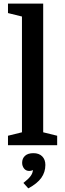

<svg xmlns="http://www.w3.org/2000/svg" viewBox="-20 -800 360 1058"><path d="M101 -71V-709L24 -728V-780H218V-71L295 -52V0H24V-52ZM164 44Q195 44 212.5 61.5Q230 79 230 109Q230 148 208 179.5Q186 211 136 238L109 208Q136 187 148 171Q160 155 161 139L158 137Q155 142 141 142Q123 142 112.5 128.5Q102 115 102 97Q102 73 118 58.5Q134 44 164 44Z"/></svg>

Font: Domine SemiBold
Style: Regular
Weight: 600
Designer: Pablo Impallari, Rodrigo Fuenzalida, Brenda Gallo
Foundry: Pablo Impallari, Rodrigo Fuenzalida, Brenda Gallo
Version: Version 2.000